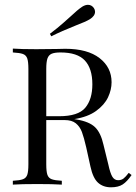

<svg xmlns="http://www.w3.org/2000/svg" viewBox="-20 -775 572 806"><path d="M532.3 -40.3Q513.7 -12.9 495.2 -0.8Q476.6 11.3 446 11.3Q412.9 11.3 391.5 -8.1Q370.2 -27.4 359.7 -75.8L341.9 -156.5Q332.3 -198.4 323.8 -221Q315.3 -243.5 298.4 -257.3Q281.5 -271 250.8 -271H174.2V-85.5Q174.2 -54.8 179 -41.1Q183.9 -27.4 197.2 -22.6Q210.5 -17.7 239.5 -16.1V0Q202.4 -2.4 137.1 -2.4Q67.7 -2.4 33.9 0V-16.1Q62.9 -17.7 76.2 -22.6Q89.5 -27.4 94.4 -41.1Q99.2 -54.8 99.2 -85.5V-485.5Q99.2 -516.1 94.4 -529.8Q89.5 -543.5 76.2 -548.4Q62.9 -553.2 33.9 -554.8V-571Q67.7 -568.5 132.3 -568.5L219.4 -569.4Q234.7 -570.2 254 -570.2Q347.6 -570.2 398 -531Q448.4 -491.9 448.4 -429.8Q448.4 -398.4 433.5 -366.5Q418.5 -334.7 383.5 -309.3Q348.4 -283.9 291.9 -275L301.6 -273.4Q354.8 -264.5 379 -241.1Q403.2 -217.7 414.5 -166.9L434.7 -84.7Q442.7 -47.6 451.6 -33.1Q460.5 -18.5 475.8 -18.5Q489.5 -18.5 498.8 -25.8Q508.1 -33.1 520.2 -49.2ZM174.2 -485.5V-287.1H228.2Q308.1 -287.1 337.9 -322.6Q367.7 -358.1 367.7 -421Q367.7 -487.1 336.3 -521Q304.8 -554.8 233.9 -554.8Q208.9 -554.8 196.4 -549.2Q183.9 -543.5 179 -529Q174.2 -514.5 174.2 -485.5ZM349.2 -754.8Q364.5 -754.8 374.2 -741.1Q379 -733.9 379 -725.8Q379 -708.1 357.3 -694.4Q340.3 -683.9 299.2 -668.5Q238.7 -644.4 195.2 -622.6L189.5 -633.1Q222.6 -658.1 246.4 -679.4Q270.2 -700.8 275.8 -705.6Q305.6 -733.9 325 -746.8Q337.9 -754.8 349.2 -754.8Z"/></svg>

Font: Playfair Display
Style: Regular
Weight: 400
Designer: Claus Eggers Sørensen
Foundry: Claus Eggers Sørensen
Version: Version 1.005; ttfautohint (v1.2) -l 10 -r 42 -G 200 -x 21 -